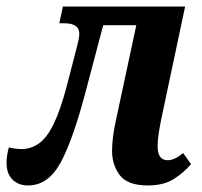

<svg xmlns="http://www.w3.org/2000/svg" viewBox="-51 -556 617 586"><path d="M35 10Q5 10 -13 -8Q-31 -26 -31 -59Q-31 -81 -24 -106Q-2 -101 15 -101Q43 -101 67.5 -118Q92 -135 113 -178Q134 -221 154 -298L185 -418Q191 -441 191 -453Q191 -485 145 -485H130L141 -536H514L444 -206Q438 -178 434 -153Q430 -128 430 -110Q430 -67 461 -67Q482 -67 508 -89L532 -55Q511 -30 480 -10Q449 10 400 10Q338 10 314.5 -21.5Q291 -53 291 -95Q291 -113 293.5 -135Q296 -157 302 -185L365 -479H264L214 -290Q174 -135 135.5 -62.5Q97 10 35 10Z"/></svg>

Font: Noto Serif Condensed
Style: Bold Italic
Weight: 700
Width: 3
Italic angle: -12°
Designer: Monotype Design Team
Foundry: Monotype Imaging Inc.
Version: Version 2.014